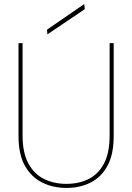

<svg xmlns="http://www.w3.org/2000/svg" viewBox="-20 -912 649 944"><path d="M307 12Q241 12 187.5 -14.5Q134 -41 102.5 -97Q71 -153 71 -243V-700H91V-246Q91 -161 119.5 -108.5Q148 -56 196.5 -32Q245 -8 306 -8Q368 -8 416 -32Q464 -56 491.5 -108.5Q519 -161 519 -246V-700H539V-243Q539 -153 508.5 -97Q478 -41 425.5 -14.5Q373 12 307 12ZM213 -743 211 -766 394 -892 397 -867Z"/></svg>

Font: DM Sans 16pt Thin
Style: Regular
Weight: 250
Version: Version 4.004;gftools[0.9.30]